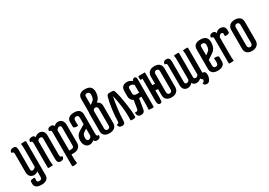

<svg xmlns="http://www.w3.org/2000/svg" viewBox="13 -1642 3827 2736"><g transform="rotate(-30 1926.0 -274.0)"><path d="M193 -408Q193 -457 186 -490Q216 -494 251 -494Q268 -494 268 -479V71Q268 116 236.5 139Q205 162 152 162Q99 162 70 142Q41 122 41 87V50Q41 33 65 26Q77 23 90.5 23Q104 23 117 26Q114 50 114 68V73Q114 98 153.5 98Q193 98 193 63V-36Q168 -11 128.5 -11Q89 -11 65 -36.5Q41 -62 41 -111V-407Q41 -428 33.5 -437Q26 -446 5 -446Q4 -471 19.5 -485.5Q35 -500 63 -500Q91 -500 103.5 -484Q116 -468 116 -431V-112Q116 -79 142 -79Q156 -79 171 -88.5Q186 -98 193 -110Z M423 -82Q423 -33 430 0Q400 4 365 4Q348 4 348 -11V-407Q348 -428 340.5 -437Q333 -446 312 -446Q311 -472 325.5 -486Q340 -500 372 -500Q404 -500 418 -469Q451 -500 489.5 -500Q528 -500 551.5 -475Q575 -450 575 -404V-83Q575 -62 582.5 -53Q590 -44 611 -44Q612 -18 597.5 -4Q583 10 555 10Q527 10 513.5 -7Q500 -24 500 -63V-398Q500 -431 466 -431Q438 -431 423 -400Z M735 -64H774Q791 -64 801.5 -74.5Q812 -85 812 -102V-397Q812 -432 783 -432Q768 -432 754.5 -420.5Q741 -409 735 -396ZM735 0V80L742 146Q715 157 680 157Q660 157 660 142V-407Q660 -428 652.5 -437Q645 -446 624 -446Q623 -472 637.5 -486Q652 -500 684.5 -500Q717 -500 730 -469Q761 -500 800 -500Q839 -500 863 -473.5Q887 -447 887 -398V-106Q887 -56 856 -28Q825 0 772 0Z M1052 -183Q1019 -161 1019 -109.5Q1019 -58 1050.5 -58Q1082 -58 1100 -94V-215ZM1063 -500Q1175 -500 1175 -401V-83Q1175 -62 1182.5 -53Q1190 -44 1211 -44Q1212 -18 1197.5 -4Q1183 10 1156 10Q1114 10 1105 -21Q1074 10 1032 10Q990 10 965 -22Q940 -54 940 -108Q940 -190 1009 -232L1100 -286V-394Q1100 -436 1060.5 -436Q1021 -436 1021 -389V-356L1024 -309Q1011 -306 997.5 -306Q984 -306 972 -310Q948 -316 948 -333V-415Q948 -455 979.5 -477.5Q1011 -500 1063 -500Z M1404 -603Q1404 -623 1392 -634.5Q1380 -646 1362 -646Q1325 -646 1325 -615V-472L1373 -508Q1404 -531 1404 -603ZM1250 -612Q1250 -710 1365.5 -710Q1481 -710 1481 -600Q1481 -556 1465 -519Q1449 -482 1421 -463L1325 -397V-382L1250 -381ZM1247 -85V-368Q1247 -415 1278 -441Q1309 -467 1362 -467Q1415 -467 1444.5 -442.5Q1474 -418 1474 -372V-89Q1474 -42 1442.5 -16Q1411 10 1358 10Q1305 10 1276 -14.5Q1247 -39 1247 -85ZM1322 -372V-85Q1322 -70 1333 -59Q1344 -48 1360.5 -48Q1377 -48 1388 -59Q1399 -70 1399 -85V-372Q1399 -388 1388 -398.5Q1377 -409 1360.5 -409Q1344 -409 1333 -398.5Q1322 -388 1322 -372Z M1507 -44Q1528 -44 1535.5 -53Q1543 -62 1543 -83Q1543 -157 1557.5 -267.5Q1572 -378 1594 -454Q1605 -490 1630 -490H1689Q1714 -490 1725 -454Q1750 -373 1770 -238Q1790 -103 1790 -18Q1790 -2 1775.5 2Q1761 6 1743.5 6Q1726 6 1707 2L1709 -63Q1709 -221 1663 -426Q1646 -355 1632 -244Q1618 -133 1618 -77.5Q1618 -22 1605.5 -6Q1593 10 1565 10Q1537 10 1521.5 -4.5Q1506 -19 1507 -44Z M2089 -12Q2089 5 2073 5Q2040 5 2006 0L2010 -94V-214H1971L1942 -41Q1934 10 1875 10Q1849 10 1832.5 -6.5Q1816 -23 1816 -39.5Q1816 -56 1820 -68Q1831 -64 1839 -64Q1865 -64 1870 -96L1891 -230Q1838 -257 1838 -320V-402Q1838 -500 1937 -500Q1978 -500 2017 -467Q2031 -500 2060 -501Q2073 -500 2081 -490Q2089 -480 2089 -457V-308ZM1917 -396V-320Q1917 -301 1930 -290.5Q1943 -280 1964 -280H2010V-407Q1983 -434 1956 -434Q1917 -434 1917 -396Z M2234 -279Q2278 -279 2311 -259Q2344 -239 2344 -212Q2344 -156 2302 -158Q2302 -193 2231 -193Q2174 -193 2174 -236Q2174 -279 2234 -279ZM2126 -490H2226V-83Q2226 -44 2223.5 -22.5Q2221 -1 2199.5 4.5Q2178 10 2164.5 -7Q2151 -24 2151 -63V-430L2120 -425Q2113 -451 2113 -470.5Q2113 -490 2126 -490ZM2269 -92V-394Q2269 -444 2300 -472Q2331 -500 2384 -500Q2437 -500 2466.5 -474Q2496 -448 2496 -398V-96Q2496 -46 2464.5 -18Q2433 10 2380 10Q2327 10 2298 -16Q2269 -42 2269 -92ZM2344 -398V-92Q2344 -75 2355 -63.5Q2366 -52 2382.5 -52Q2399 -52 2410 -63.5Q2421 -75 2421 -92V-398Q2421 -415 2410 -426.5Q2399 -438 2382.5 -438Q2366 -438 2355 -426.5Q2344 -415 2344 -398Z M2858 -408Q2858 -457 2851 -490Q2881 -494 2916 -494Q2933 -494 2933 -479V-83Q2933 -62 2940.5 -53Q2948 -44 2969 -44Q2970 -18 2955.5 -4Q2941 10 2908.5 10Q2876 10 2863 -21Q2832 10 2788.5 10Q2745 10 2723 -29Q2689 10 2647.5 10Q2606 10 2584 -15Q2562 -40 2562 -86V-407Q2562 -428 2554.5 -437Q2547 -446 2526 -446Q2525 -472 2539.5 -486Q2554 -500 2582 -500Q2610 -500 2623.5 -483Q2637 -466 2637 -427V-92Q2637 -59 2668 -59Q2695 -59 2710 -90V-408Q2710 -457 2703 -490Q2733 -494 2768 -494Q2785 -494 2785 -479V-92Q2785 -59 2816 -59Q2843 -59 2858 -90ZM2983 -14Q2983 30 2963 63Q2943 96 2916 96Q2860 96 2862 54Q2897 54 2897 -17Q2897 -74 2940 -74Q2983 -74 2983 -14Z M3182 -393Q3182 -413 3170 -424.5Q3158 -436 3140 -436Q3103 -436 3103 -405V-262L3151 -298Q3182 -321 3182 -393ZM3028 -89V-402Q3028 -500 3143.5 -500Q3259 -500 3259 -390Q3259 -346 3243 -309Q3227 -272 3199 -253L3103 -187V-96Q3103 -54 3142.5 -54Q3182 -54 3182 -101V-124L3179 -171Q3192 -174 3205.5 -174Q3219 -174 3231 -170Q3255 -164 3255 -147V-75Q3255 -35 3223.5 -12.5Q3192 10 3140 10Q3028 10 3028 -89Z M3400 -82Q3400 -34 3407 -2Q3377 4 3342 4Q3325 4 3325 -11V-407Q3325 -428 3317.5 -437Q3310 -446 3289 -446Q3288 -472 3302.5 -486Q3317 -500 3344 -500Q3384 -500 3394 -460Q3419 -500 3465 -500Q3547 -500 3547 -421V-391Q3547 -374 3523 -368Q3511 -364 3497.5 -364Q3484 -364 3471 -367Q3474 -389 3474 -414V-395Q3474 -428 3444 -428Q3430 -428 3418 -415Q3406 -402 3400 -386Z M3593 -92V-394Q3593 -444 3624 -472Q3655 -500 3708 -500Q3761 -500 3790.5 -474Q3820 -448 3820 -398V-96Q3820 -46 3788.5 -18Q3757 10 3704 10Q3651 10 3622 -16Q3593 -42 3593 -92ZM3668 -398V-92Q3668 -75 3679 -63.5Q3690 -52 3706.5 -52Q3723 -52 3734 -63.5Q3745 -75 3745 -92V-398Q3745 -415 3734 -426.5Q3723 -438 3706.5 -438Q3690 -438 3679 -426.5Q3668 -415 3668 -398Z"/></g></svg>

Font: el_Medula One
Style: Regular
Weight: 400
Designer: Luciano Vergara
Foundry: Luciano Vergara
Version: Version 1.002 August 17, 2020